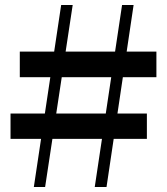

<svg xmlns="http://www.w3.org/2000/svg" viewBox="-20 -746 665 766"><path d="M115 0 224 -726H270L160 0ZM22 -293H566V-192H22ZM604 -438H59V-540H604ZM358 0 467 -726H513L405 0Z"/></svg>

Font: Noto Serif TC ExtraLight ExtraBold
Style: Regular
Weight: 800
Version: Version 2.002-H1;hotconv 1.1.0;makeotfexe 2.6.0